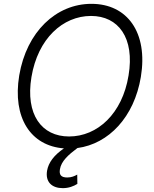

<svg xmlns="http://www.w3.org/2000/svg" viewBox="-20 -757 797 991"><path d="M452.1 -737.2C269.5 -737.2 117.2 -593 79.2 -367.5C43.3 -148.8 138.8 -3.9 310 8.9C257.8 44.4 230.1 83.1 223 123.9C213.1 182.9 248.6 214.1 304 214.1C334.9 214.1 360.1 204.2 379.3 192.1L378.6 144.2C364.7 152 348.7 159.1 327.4 159.1C294.7 159.1 284.4 145.2 289.4 116.1C296.2 74.6 333.5 41.5 379.6 7.1C541.5 -14.6 672.6 -153.1 707 -359.7C745 -589.5 636.7 -737.2 452.1 -737.2ZM643.5 -367.5C611.5 -170.1 483 -52.6 336.6 -52.6C195 -52.6 110.1 -165.5 142.4 -359.7C175.4 -557.5 304 -674.7 449.9 -674.7C590.6 -674.7 676.1 -562.1 643.5 -367.5Z"/></svg>

Font: TID UI Light
Style: Italic
Weight: 300
Italic angle: -9.39999°
Designer: The TID Project Authors
Foundry: Bakken & Bæck
Version: Version 1.001;hotconv 1.0.109;makeotfexe 2.5.65596